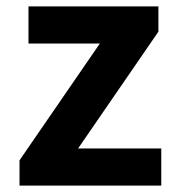

<svg xmlns="http://www.w3.org/2000/svg" viewBox="-20 -580 551 600"><path d="M41 0V-79L292 -444H69V-560H475V-481L224 -116H484V0Z"/></svg>

Font: Chiron Sans HK TT
Style: Bold
Weight: 700
Designer: Ryoko NISHIZUKA 西塚涼子 (kana, bopomofo & ideographs); Paul D. Hunt (Latin, Greek & Cyrillic); Sandoll Communications 산돌커뮤니
Foundry: Adobe
Version: Version 2.022;hotconv 1.0.109;makeotfexe 2.5.65596